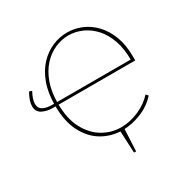

<svg xmlns="http://www.w3.org/2000/svg" viewBox="-189 -869 1181 1202"><g transform="rotate(-30 402.0 -267.5)"><path d="M440 163 432 -4 463 -5 455 163ZM448 6Q371 6 305 -32Q239 -70 199 -146.5Q159 -223 159 -339Q159 -430 184 -497.5Q209 -565 251 -609.5Q293 -654 345 -676Q397 -698 451 -698Q505 -698 555.5 -677Q606 -656 646.5 -613.5Q687 -571 711 -508Q735 -445 735 -361V-333H140Q96 -333 64 -350Q32 -367 32 -407Q32 -425 39 -447Q46 -469 62 -497L81 -491Q55 -443 55 -412Q55 -378 81 -365Q107 -352 144 -352H722L713 -344Q714 -428 692 -490.5Q670 -553 632.5 -594.5Q595 -636 547.5 -657Q500 -678 450 -678Q400 -678 352 -657Q304 -636 265.5 -594Q227 -552 204 -489Q181 -426 181 -342Q181 -231 219.5 -158.5Q258 -86 319.5 -50Q381 -14 450 -14Q515 -14 579 -42Q643 -70 684 -116L698 -101Q653 -49 584 -21.5Q515 6 448 6Z"/></g></svg>

Font: Bitter Thin
Style: Regular
Weight: 100
Designer: Sol Matas, and Bitter project Authors
Foundry: Sol Matas
Version: Version 2.002